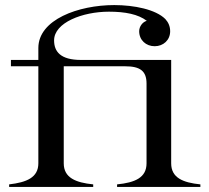

<svg xmlns="http://www.w3.org/2000/svg" viewBox="-20 -736 824 756"><path d="M16 -10V0H347V-10C278 -17 231 -36 231 -93V-475H473C531 -475 557 -457 557 -407V-93C557 -36 511 -17 441 -10V0H769V-10C700 -17 654 -36 654 -93V-500H299C218 -500 193 -533 193 -577C193 -647 305 -690 409 -690C473 -690 524 -680 558 -654C542 -650 528 -632 528 -613C528 -578 555 -554 589 -554C623 -554 650 -578 650 -613C650 -632 643 -648 631 -661C593 -699 508 -716 430 -716C289 -716 131 -659 131 -547V-500H23V-475H131V-93C131 -37 85 -18 16 -10Z"/></svg>

Font: Sprat
Style: Regular
Weight: 400
Designer: Ethan Nakache
Foundry: Collletttivo
Version: Version 2.000;Glyphs 3.2 (3217)